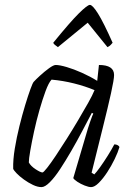

<svg xmlns="http://www.w3.org/2000/svg" viewBox="-20 -766 542 786"><path d="M150 0Q134 0 115 -9Q96 -18 78 -31Q60 -44 48 -56.5Q36 -69 34 -75Q33 -112 40.5 -157.5Q48 -203 59.5 -249.5Q71 -296 83 -335.5Q95 -375 104.5 -401Q114 -427 118 -431Q126 -440 144 -456.5Q162 -473 180.5 -486.5Q199 -500 208 -500Q224 -500 253 -491.5Q282 -483 315.5 -468Q349 -453 378 -435L385 -500Q447 -500 447 -459Q447 -441 434.5 -384.5Q422 -328 401 -244Q380 -160 355 -59L366 -52Q375 -61 390 -82Q405 -103 421 -128.5Q437 -154 448 -175Q456 -175 462 -171.5Q468 -168 469 -164Q463 -143 449.5 -115Q436 -87 419 -61Q402 -35 384.5 -17.5Q367 0 353 0Q343 0 326.5 -6.5Q310 -13 296.5 -22Q283 -31 280 -37L331 -210Q340 -242 349.5 -269Q359 -296 362 -301L356 -304Q338 -270 316.5 -229Q295 -188 271.5 -147.5Q248 -107 226 -73.5Q204 -40 184 -20Q164 0 150 0ZM154 -60Q158 -60 173 -79Q188 -98 209 -129.5Q230 -161 254 -199Q278 -237 300.5 -275Q323 -313 341 -345Q359 -377 367 -397Q329 -413 283 -424.5Q237 -436 191 -440Q179 -427 166.5 -393Q154 -359 141.5 -315.5Q129 -272 119.5 -228Q110 -184 104 -149.5Q98 -115 98 -101Q106 -86 126 -73Q146 -60 154 -60ZM217 -573Q210 -578 204.5 -582.5Q199 -587 198 -591Q268 -677 303 -711.5Q338 -746 348 -746Q359 -746 381.5 -710Q404 -674 441 -591Q437 -587 433.5 -582.5Q430 -578 420 -573L339 -673Z"/></svg>

Font: Texturina Thin
Style: Italic
Weight: 100
Italic angle: -11°
Designer: Guillermo Torres Carreño
Foundry: Omnibus-Type
Version: Version 1.002; ttfautohint (v1.8.3)